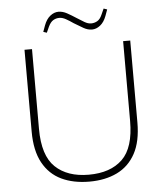

<svg xmlns="http://www.w3.org/2000/svg" viewBox="-59 -933 848 995"><g transform="rotate(-5 365.0 -435.5)"><path d="M366 10Q283 10 221 -19.5Q159 -49 124.5 -112Q90 -175 90 -274V-700H129V-285Q129 -146 192 -86Q255 -26 366 -26Q479 -26 541 -86Q603 -146 603 -285V-700H640V-274Q640 -175 606 -112.5Q572 -50 510.5 -20Q449 10 366 10ZM213 -778 195 -784 207 -817Q219 -849 239.5 -865Q260 -881 282 -881Q304 -881 326 -869Q348 -857 374 -840Q394 -827 412 -816.5Q430 -806 446 -806Q463 -806 478 -814.5Q493 -823 503 -846L517 -877L535 -871L523 -838Q511 -806 490.5 -790Q470 -774 448 -774Q426 -774 404 -786.5Q382 -799 356 -815Q336 -829 318 -839Q300 -849 284 -849Q267 -849 252.5 -840.5Q238 -832 227 -809Z"/></g></svg>

Font: REM Thin
Style: Regular
Weight: 250
Designer: Octavio Pardo
Foundry: Ashler Design
Version: Version 1.005;gftools[0.9.28]